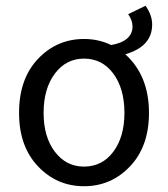

<svg xmlns="http://www.w3.org/2000/svg" viewBox="-20 -633 582 665"><path d="M46 -242Q46 -360 111.5 -429Q177 -498 271 -498Q322 -498 365 -477Q439 -490 439 -542Q439 -562 424 -584L484 -613Q507 -581 507 -548Q507 -472 414 -445Q496 -371 496 -242Q496 -126 430.5 -57Q365 12 271 12Q177 12 111.5 -57Q46 -126 46 -242ZM131 -242Q131 -159 170 -107.5Q209 -56 271 -56Q334 -56 372.5 -107.5Q411 -159 411 -242Q411 -326 372.5 -378Q334 -430 271 -430Q209 -430 170 -378Q131 -326 131 -242Z"/></svg>

Font: RibengUni
Style: Regular
Weight: 400
Designer: (1) Dr. Andrew Glass (Senior Program Manager at Microsoft Corporation)
(2) Bivuti Chakma (Chakma Font Designer & Keyboar
Foundry: Bivuti Chakma
Version: Version 2.2022; Updated on: 03 June 2022; Friday